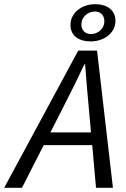

<svg xmlns="http://www.w3.org/2000/svg" viewBox="-71 -898 602 918"><path d="M227 -377C264 -449 297 -515 332 -590H336C341 -515 348 -446 354 -377L364 -265H170ZM-51 0H34L138 -204H370L388 0H469L393 -656H303ZM364 -735C338 -735 318 -752 318 -781C318 -816 348 -843 383 -843C409 -843 428 -826 428 -796C428 -762 398 -735 364 -735ZM362 -700C429 -700 481 -742 481 -798C481 -854 435 -878 385 -878C317 -878 266 -835 266 -779C266 -723 311 -700 362 -700Z"/></svg>

Font: Source Sans Pro
Style: Italic
Weight: 400
Italic angle: -11°
Designer: Paul D. Hunt
Foundry: Adobe Systems Incorporated
Version: Version 3.006;hotconv 1.0.111;makeotfexe 2.5.65597